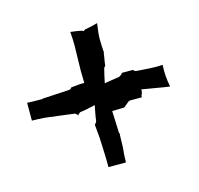

<svg xmlns="http://www.w3.org/2000/svg" viewBox="-75 -591 637 614"><g transform="rotate(-15 243.5 -284.0)"><path d="M14 -264C28 -264 44 -263 58 -262L153 -250C155 -249 161 -244 161 -242H162C162 -244 168 -249 170 -250C188 -252 206 -257 221 -260C218 -245 214 -226 212 -209L210 -205C208 -203 206 -200 205 -199C206 -187 208 -170 209 -156L211 -108C212 -91 212 -73 212 -57H270C270 -73 271 -91 273 -107L274 -148C274 -149 276 -150 276 -151C275 -151 274 -152 273 -152C272 -177 271 -203 270 -227C283 -227 297 -228 310 -228C316 -233 323 -238 329 -244V-243L331 -244L332 -245H373V-250C375 -254 380 -264 377 -270C404 -266 439 -259 468 -255L469 -256C465 -276 462 -302 464 -327L463 -328C450 -327 434 -327 421 -328L376 -331C374 -331 368 -336 368 -337H331C331 -333 323 -329 320 -327C303 -324 285 -322 270 -319C273 -334 277 -351 281 -367L286 -373C287 -387 291 -402 292 -414H293C292 -427 291 -444 291 -458V-461C291 -477 294 -495 296 -510L295 -511C284 -508 269 -504 255 -502L253 -501C252 -500 248 -498 248 -497C248 -502 212 -505 207 -506H206C207 -492 208 -476 208 -461L207 -418C206 -392 206 -362 207 -337C194 -338 177 -335 163 -334L161 -331C160 -331 158 -328 158 -328V-329C158 -329 155 -328 154 -328L66 -323C65 -323 63 -322 63 -321C63 -322 60 -322 60 -322H59C44 -322 28 -322 14 -323Z"/></g></svg>

Font: Charger Mayhem
Style: Regular
Weight: 400
Designer: Jasper
Foundry: Cannot Into Space Fonts
Version: Version 0.98